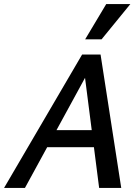

<svg xmlns="http://www.w3.org/2000/svg" viewBox="-32 -927 688 947"><path d="M457 0 380 -601H419L91 0H-12L373 -658H464L566 0ZM142 -201 189 -285H461L485 -201ZM388 -733 492 -907H611L469 -733Z"/></svg>

Font: Ysabeau Infant SemiBold
Style: Italic
Weight: 600
Italic angle: -12°
Designer: Christian Thalmann (Catharsis Fonts)
Version: Version 2.002; featfreeze: ss01,ss02,lnum